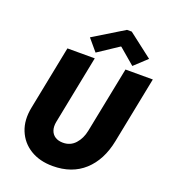

<svg xmlns="http://www.w3.org/2000/svg" viewBox="-169 -1080 1068 1208"><g transform="rotate(20 365.5 -475.5)"><path d="M324.2 7.8Q236.8 7.8 174.3 -30.5Q111.8 -68.8 84.2 -137Q56.6 -205.1 74.7 -293.9L159.2 -719.7H342.3L251.5 -261.7Q245.1 -228.5 253.4 -203.9Q261.7 -179.2 282.7 -165.8Q303.7 -152.3 335 -152.3Q384.8 -152.3 417 -188Q449.2 -223.6 460 -278.3L547.9 -719.7H731L642.6 -274.4Q616.2 -141.1 534.4 -66.7Q452.6 7.8 324.2 7.8ZM334.5 -755.4 268.6 -833.5 471.7 -957.5H503.4L664.6 -833.5L580.6 -755.4L474.6 -845.7H470.7Z"/></g></svg>

Font: Reddit Sans Black
Style: Italic
Weight: 900
Italic angle: -11.25°
Designer: Stephen Hutchings
Version: Version 1.013